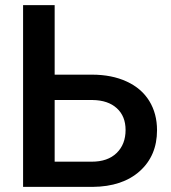

<svg xmlns="http://www.w3.org/2000/svg" viewBox="-20 -731 668 751"><path d="M193.8 -439H339.4Q417.5 -439 475.6 -412.1Q533.7 -385.3 564 -335.9Q594.2 -286.6 594.2 -221.7Q594.2 -122.1 526.6 -61.5Q459 -1 342.3 0H70.3V-710.9H193.8ZM193.8 -339.8V-98.6H338.9Q401.4 -98.6 436.3 -132.6Q471.2 -166.5 471.2 -222.7Q471.2 -276.4 437 -307.6Q402.8 -338.9 342.3 -339.8Z"/></svg>

Font: Roboto Medium
Style: Regular
Weight: 500
Designer: Google
Version: Version 2.134; 2016; ttfautohint (v1.6)